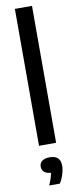

<svg xmlns="http://www.w3.org/2000/svg" viewBox="-112 -843 454 1116"><g transform="rotate(-10 115.0 -285.0)"><path d="M64.5 0V-808H165.5V0ZM177 137Q177 159.5 168.5 187.2Q160 215 146 237.5H82.5Q101 198 105.5 166.5Q79.5 164.5 66.2 152.8Q53 141 53 121.5Q53 100.5 68.5 88.5Q84 76.5 114 76.5Q177 76.5 177 137Z"/></g></svg>

Font: Encode Sans Semi Condensed Medium
Style: Regular
Weight: 500
Width: 4
Designer: Multiple Designers
Foundry: Impallari Type
Version: Version 2.000